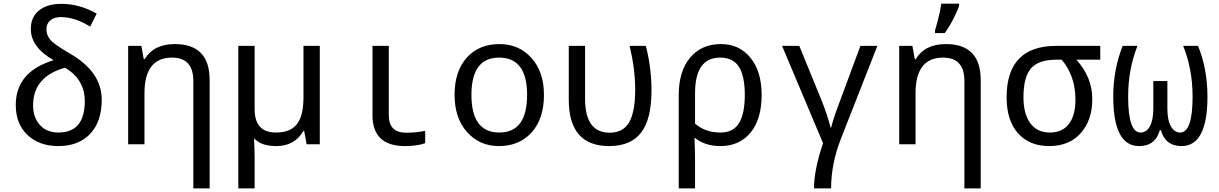

<svg xmlns="http://www.w3.org/2000/svg" viewBox="-20 -786 6641 1046"><path d="M272 -458Q147.9 -528.8 147.9 -627.9Q147.9 -692.9 192.4 -729Q236.8 -765.1 314.9 -765.1Q412.1 -765.1 506.8 -711.9L471.2 -641.1Q388.7 -692.9 311 -692.9Q274.9 -692.9 253.9 -675Q232.9 -657.2 232.9 -626Q232.9 -595.2 253.4 -570.1Q273.9 -544.9 357.9 -496.1Q534.2 -395.5 534.2 -243.2Q534.2 -123 470.9 -56.6Q407.7 9.8 297.9 9.8Q193.8 9.8 129.9 -50.5Q65.9 -110.8 65.9 -213.9Q65.9 -395.5 272 -458ZM334 -417Q160.2 -368.2 160.2 -211.9Q160.2 -146 197.3 -105Q234.4 -64 297.9 -64Q441.9 -64 441.9 -234.9Q441.9 -354 334 -417Z M1033.2 240.2V-345.2Q1033.2 -472.2 917 -472.2Q767.1 -472.2 767.1 -277.8V0H678.2V-536.1H750L763.2 -463.9H768.1Q817.9 -545.9 932.1 -545.9Q1122.1 -545.9 1122.1 -350.1V240.2Z M1367.2 -190.9Q1367.2 -64 1483.4 -64Q1561.5 -64 1597.4 -109.4Q1633.3 -154.8 1633.3 -257.8V-536.1H1722.2V0H1650.4L1637.2 -71.8H1632.3Q1585 9.8 1485.4 9.8Q1400.9 9.8 1364.3 -33.2Q1367.2 41.5 1367.2 84V240.2H1278.3V-536.1H1367.2Z M2098.1 -536.1V-158.2Q2098.1 -63 2192.4 -63Q2247.1 -63 2296.4 -73.2V-5.9Q2251 9.8 2186.5 9.8Q2009.3 9.8 2009.3 -158.2V-536.1Z M2698.2 9.8Q2592.8 9.8 2524.7 -66.2Q2456.5 -142.1 2456.5 -269Q2456.5 -397.5 2522.7 -471.7Q2588.9 -545.9 2701.2 -545.9Q2807.6 -545.9 2875.5 -470.2Q2943.4 -394.5 2943.4 -269Q2943.4 -139.6 2876.5 -64.9Q2809.6 9.8 2698.2 9.8ZM2700.2 -64Q2851.6 -64 2851.6 -269Q2851.6 -472.2 2699.2 -472.2Q2548.3 -472.2 2548.3 -269Q2548.3 -64 2700.2 -64Z M3078.6 -536.1H3167.5V-248Q3167.5 -63 3301.3 -63Q3374.5 -63 3407.5 -119.6Q3440.4 -176.3 3440.4 -296.9Q3440.4 -412.6 3409.7 -536.1H3498.5Q3529.3 -416.5 3529.3 -293Q3529.3 -137.7 3473.1 -64Q3417 9.8 3298.3 9.8Q3078.6 9.8 3078.6 -243.2Z M3766.6 -34.2H3763.7Q3766.6 50.8 3766.6 98.1V240.2H3677.7V-269Q3677.7 -397.5 3739.5 -471.7Q3801.3 -545.9 3907.7 -545.9Q4008.3 -545.9 4068.8 -470.9Q4129.4 -396 4129.4 -269Q4129.4 -137.2 4069.1 -63.7Q4008.8 9.8 3903.8 9.8Q3821.8 9.8 3766.6 -34.2ZM3766.6 -112.8Q3821.3 -64 3904.8 -64Q3975.1 -64 4006.3 -115.5Q4037.6 -167 4037.6 -269Q4037.6 -371.1 4005.9 -421.6Q3974.1 -472.2 3903.8 -472.2Q3766.6 -472.2 3766.6 -278.8Z M4561.5 -30.8Q4507.8 106 4507.8 240.2H4414.6Q4414.6 139.2 4463.9 -5.9L4240.7 -536.1H4334.5L4452.6 -247.1Q4487.3 -162.1 4504.9 -90.8H4507.8Q4520.5 -141.6 4555.7 -234.9L4667.5 -536.1H4759.8Z M5233.9 240.2V-345.2Q5233.9 -472.2 5117.7 -472.2Q4967.8 -472.2 4967.8 -277.8V0H4878.9V-536.1H4950.7L4963.9 -463.9H4968.8Q5018.6 -545.9 5132.8 -545.9Q5322.8 -545.9 5322.8 -350.1V240.2ZM5073.7 -619.1 5088.4 -671.4Q5103 -727.1 5107.9 -766.1H5205.1V-755.9Q5205.1 -748 5180.9 -697.3Q5156.7 -646.5 5127 -606H5073.7Z M5974.1 -536.1V-460.9H5843.8Q5930.7 -365.7 5930.7 -246.1Q5930.7 -131.3 5867.9 -60.8Q5805.2 9.8 5695.8 9.8Q5587.9 9.8 5525.9 -60.3Q5463.9 -130.4 5463.9 -255.9Q5463.9 -536.1 5734.9 -536.1ZM5763.7 -460.9H5734.9Q5637.7 -460.9 5596.7 -413.3Q5555.7 -365.7 5555.7 -255.9Q5555.7 -165.5 5593 -114.7Q5630.4 -64 5699.7 -64Q5767.6 -64 5803.2 -110.6Q5838.9 -157.2 5838.9 -242.2Q5838.9 -373.5 5763.7 -460.9Z M6096.2 -536.1H6176.8Q6126 -408.2 6126 -259.8Q6126 -64 6193.8 -64Q6226.6 -64 6244.9 -98.6Q6263.2 -133.3 6263.2 -194.8V-344.2H6339.8V-194.8Q6339.8 -131.3 6359.1 -97.7Q6378.4 -64 6409.2 -64Q6477.1 -64 6477.1 -259.8Q6477.1 -409.2 6425.8 -536.1H6506.8Q6558.1 -410.2 6558.1 -259.8Q6558.1 9.8 6417 9.8Q6328.6 9.8 6304.2 -77.1H6298.8Q6274.4 9.8 6186 9.8Q6044.9 9.8 6044.9 -259.8Q6044.9 -407.2 6096.2 -536.1Z"/></svg>

Font: Droid Sans Mono
Style: Regular
Weight: 400
Monospace: yes
Foundry: Ascender Corporation
Version: Version 1.00 build 112